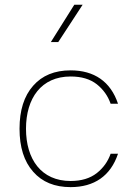

<svg xmlns="http://www.w3.org/2000/svg" viewBox="-20 -785 574 811"><path d="M194.8 -607.4H226.1L329.1 -765.1H293.9ZM278.3 -487.8C210.9 -487.8 158.2 -466.3 120.1 -422.9C81.5 -379.4 62.5 -318.8 62.5 -241.2C62.5 -163.6 81.5 -103 120.1 -59.6C158.2 -16.1 210.9 5.4 278.3 5.4C377.4 5.4 447.3 -41.5 478.5 -135.7H447.3C436 -103 416.5 -75.7 388.7 -53.7C360.4 -31.7 323.7 -20.5 278.3 -20.5C154.3 -20.5 89.8 -112.3 89.8 -241.2C89.8 -370.1 154.3 -461.9 278.3 -461.9C323.7 -461.9 360.4 -451.2 388.7 -429.2C416.5 -407.2 436 -379.4 447.3 -346.7H478.5C447.3 -440.9 377.4 -487.8 278.3 -487.8Z"/></svg>

Font: Estedad Thin
Style: Regular
Weight: 100
Designer: Amin Abedi
Version: Version 7.3